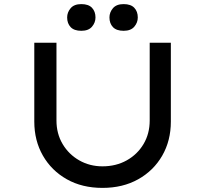

<svg xmlns="http://www.w3.org/2000/svg" viewBox="-20 -909 999 935"><path d="M479 6Q380 6 305.5 -36Q231 -78 189 -151Q147 -224 147 -317V-701H255V-322Q255 -258 285 -207.5Q315 -157 366 -128Q417 -99 479 -99Q545 -99 597 -128Q649 -157 679 -207.5Q709 -258 709 -322V-701H812V-317Q812 -224 770 -151Q728 -78 653 -36Q578 6 479 6ZM582 -759Q547 -759 530 -777Q513 -795 513 -824Q513 -849 530 -869Q547 -889 582 -889Q617 -889 634 -871Q651 -853 651 -824Q651 -799 634 -779Q617 -759 582 -759ZM376 -759Q341 -759 324 -777Q307 -795 307 -824Q307 -849 324 -869Q341 -889 376 -889Q411 -889 428 -871Q445 -853 445 -824Q445 -799 428 -779Q411 -759 376 -759Z"/></svg>

Font: Lexend Peta
Style: Regular
Weight: 400
Designer: Bonnie Shaver-Troup, Thomas Jockin
Foundry: Lexend
Version: Version 1.007